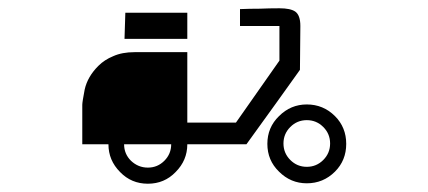

<svg xmlns="http://www.w3.org/2000/svg" viewBox="-20 -733 1040 466"><path d="M724.6 -441.4Q701.2 -441.4 684.6 -424.8Q668 -408.2 668 -384.8Q668 -361.3 684.6 -344.7Q701.2 -328.1 724.6 -328.1Q748 -328.1 764.6 -344.7Q781.2 -361.3 781.2 -384.8Q781.2 -408.2 764.6 -424.8Q748 -441.4 724.6 -441.4ZM724.6 -479.5Q764.6 -479.5 793 -451.2Q820.3 -423.8 820.3 -383.8Q820.3 -343.8 793 -316.4Q764.6 -288.1 724.6 -288.1Q685.5 -288.1 657.2 -316.4Q628.9 -343.8 628.9 -383.8Q628.9 -423.8 657.2 -451.2Q685.5 -479.5 724.6 -479.5ZM434.6 -702.1Q434.6 -680.7 434.6 -638.7Q383.8 -638.7 282.2 -638.7Q283.2 -659.2 284.2 -702.1Q321.3 -702.1 358.4 -702.1Q394.5 -702.1 434.6 -702.1ZM658.2 -712.9Q684.6 -712.9 696.3 -705.1Q709 -696.3 709 -669.9Q709 -634.8 708 -563.5Q665 -502.9 578.1 -382.8Q530.3 -382.8 434.6 -382.8Q434.6 -343.8 406.2 -315.4Q378.9 -287.1 338.9 -287.1Q298.8 -287.1 271.5 -315.4Q243.2 -343.8 243.2 -382.8Q221.7 -382.8 179.7 -382.8Q179.7 -415 179.7 -478.5Q179.7 -485.4 185.5 -515.6Q192.4 -546.9 218.8 -573.2Q233.4 -587.9 254.9 -596.7Q276.4 -606.4 306.6 -606.4Q349.6 -606.4 434.6 -606.4Q434.6 -549.8 434.6 -435.5Q473.6 -435.5 552.7 -435.5Q587.9 -485.4 658.2 -585.9Q658.2 -614.3 658.2 -669.9Q626 -669.9 562.5 -669.9Q562.5 -683.6 562.5 -710.9Q585.9 -711.9 610.4 -711.9Q633.8 -712.9 658.2 -712.9ZM338.9 -326.2Q362.3 -326.2 378.9 -342.8Q395.5 -359.4 395.5 -382.8Q357.4 -382.8 281.2 -382.8Q281.2 -359.4 297.9 -342.8Q315.4 -326.2 338.9 -326.2Z"/></svg>

Font: LetsEatIcons
Style: Regular
Weight: 400
Designer: Swedish Technologies
Foundry: Swedish Technologies
Version: Version 1.26.0